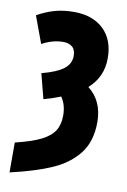

<svg xmlns="http://www.w3.org/2000/svg" viewBox="-90 -617 602 911"><g transform="rotate(10 211.5 -161.5)"><path d="M22 96Q101 77 145 55Q189 33 207.5 3.5Q226 -26 226 -70Q226 -121 201 -157Q155 -139 120 -130L89 -250Q159 -268 192.5 -293Q226 -318 226 -357Q226 -387 209.5 -400.5Q193 -414 167 -414Q115 -414 64 -386L16 -516Q57 -539 98.5 -551Q140 -563 193 -563Q282 -563 334.5 -513Q387 -463 387 -374Q387 -283 320 -224Q391 -169 391 -67Q391 26 345.5 84.5Q300 143 222 177.5Q144 212 22 240Z"/></g></svg>

Font: Noto Sans UI CondBlack
Style: Regular
Weight: 900
Width: 3
Designer: Monotype Design Team
Foundry: Monotype Imaging Inc.
Version: Version 1.001